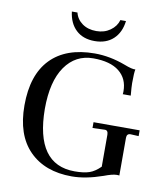

<svg xmlns="http://www.w3.org/2000/svg" viewBox="-88 -864 822 947"><g transform="rotate(10 323.0 -390.5)"><path d="M335 10Q200 10 122.5 -68.5Q45 -147 45 -295Q45 -448 122 -527.5Q199 -607 343 -607Q418 -607 496 -578Q537 -562 553 -564Q549 -547 549 -495Q549 -476 553 -433H513Q514 -436 514 -448Q514 -511 469.5 -546.5Q425 -582 340 -582Q251 -582 199 -507.5Q147 -433 147 -295Q149 -17 345 -17Q391 -17 418.5 -26.5Q446 -36 473 -63V-223Q473 -234 468.5 -240Q464 -246 454 -245L395 -243V-272H626V-243L585 -245Q566 -245 566 -224V-35Q563 -36 553 -36Q532 -36 490 -20Q404 10 335 10ZM195 -791H223Q231 -758 259.5 -737.5Q288 -717 330 -717Q370 -717 399.5 -738Q429 -759 438 -791H466Q459 -733 423.5 -700Q388 -667 330 -667Q272 -667 237 -700Q202 -733 195 -791Z"/></g></svg>

Font: UnnaRegular
Style: Regular
Weight: 400
Designer: Jorge de Buen Unna
Foundry: Omnibus-Type
Version: Version 2.008;hotconv 1.0.109;makeotfexe 2.5.65596